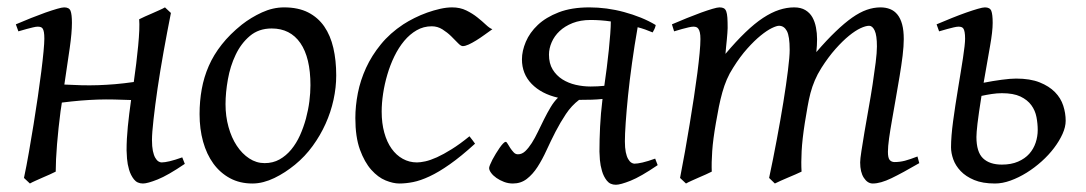

<svg xmlns="http://www.w3.org/2000/svg" viewBox="-20 -477 2940 520"><path d="M322.8 -69.8Q322.8 -100.6 326.2 -134.3Q329.6 -168 335 -206.1Q311 -207 289.1 -207.5Q267.1 -208 244.6 -207.3Q222.2 -206.5 198.5 -204.6Q174.8 -202.6 147.5 -199.2Q146.5 -193.4 145.8 -187.5Q145 -181.6 144 -175.8Q141.1 -153.8 138.7 -131.1Q136.2 -108.4 134.5 -86.9Q132.8 -65.4 131.8 -46.1Q130.9 -26.9 130.9 -12.2Q124.5 -8.8 115 -4.6Q105.5 -0.5 95.5 3.9Q85.4 8.3 76.2 12.5Q66.9 16.6 61 20L44.9 4.9Q51.8 -27.3 58.3 -64.9Q64.9 -102.5 71 -140.4Q77.1 -178.2 82.5 -215.1Q87.9 -252 91.8 -283Q95.7 -314 97.9 -337.4Q100.1 -360.8 100.1 -372.1Q100.1 -383.3 98.9 -389.9Q97.7 -396.5 95.5 -399.7Q93.3 -402.8 89.8 -403.8Q86.4 -404.8 82 -404.8Q77.6 -404.8 69.1 -402.8Q60.5 -400.9 51.8 -398.4Q41.5 -395.5 29.8 -392.1L22.9 -411.1Q43.5 -419.9 64.2 -428.2Q85 -436.5 103 -442.9Q121.1 -449.2 134.5 -453.1Q147.9 -457 153.8 -457Q167.5 -457 171.1 -447.5Q174.8 -438 174.8 -415Q174.8 -388.7 168.9 -347.2Q163.1 -305.7 154.3 -248Q179.2 -246.6 201.4 -246.1Q223.6 -245.6 245.8 -246.3Q268.1 -247.1 291.5 -249Q314.9 -251 342.3 -254.9Q345.7 -278.8 348.9 -304.4Q352.1 -330.1 354.2 -353Q356.4 -376 357.2 -394.8Q357.9 -413.6 356.9 -424.8Q363.3 -428.2 372.8 -432.4Q382.3 -436.5 392.3 -440.9Q402.3 -445.3 411.6 -449.5Q420.9 -453.6 426.8 -457L442.9 -441.9Q432.6 -390.1 423.1 -337.2Q413.6 -284.2 406.7 -237.3Q399.9 -190.4 395.8 -153.6Q391.6 -116.7 391.6 -97.7Q391.6 -80.1 394 -68.4Q396.5 -56.6 400.4 -49.8Q404.3 -43 408.9 -40Q413.6 -37.1 417.5 -37.1Q425.8 -37.1 439.5 -40.3Q453.1 -43.5 473.6 -50.8L480.5 -33.2Q434.6 -2 407 9Q379.4 20 367.2 20Q351.6 20 342.8 8.8Q334 -2.4 329.6 -17.3Q325.2 -32.2 324 -47.4Q322.8 -62.5 322.8 -69.8Z M820.8 -246.1Q820.8 -320.8 793.5 -360.4Q766.1 -399.9 715.8 -399.9Q680.7 -399.9 656.7 -379.6Q632.8 -359.4 618.2 -328.6Q603.5 -297.9 597.2 -262Q590.8 -226.1 590.8 -194.8Q590.8 -162.1 598.9 -133.1Q606.9 -104 621.3 -82.3Q635.7 -60.5 655 -47.9Q674.3 -35.2 696.8 -35.2Q719.2 -35.2 737.1 -45.2Q754.9 -55.2 768.8 -72Q782.7 -88.9 792.5 -110.6Q802.2 -132.3 808.6 -155.8Q814.9 -179.2 817.9 -202.6Q820.8 -226.1 820.8 -246.1ZM890.6 -272.9Q890.6 -240.2 883.3 -206.8Q876 -173.3 861.8 -141.8Q847.7 -110.4 826.9 -81.8Q806.2 -53.2 778.8 -30.8Q766.1 -20.5 752 -11.2Q737.8 -2 723.1 5.1Q708.5 12.2 693.4 16.1Q678.2 20 663.6 20Q629.4 20 602.8 5.6Q576.2 -8.8 557.9 -33.9Q539.6 -59.1 530 -93.5Q520.5 -127.9 520.5 -168Q520.5 -203.1 526.4 -235.6Q532.2 -268.1 545.4 -298.3Q558.6 -328.6 580.6 -356.4Q602.5 -384.3 634.8 -410.2Q659.7 -429.7 689.5 -443.4Q719.2 -457 749.5 -457Q787.6 -457 814.5 -443.4Q841.3 -429.7 858.2 -405.3Q875 -380.9 882.8 -347.2Q890.6 -313.5 890.6 -272.9Z M1313.5 -397.9Q1303.2 -390.6 1291.7 -382.3Q1280.3 -374 1269.5 -367.4Q1258.8 -360.8 1249.3 -356.4Q1239.7 -352.1 1233.4 -352.1Q1228 -352.1 1220.2 -360.4Q1212.4 -368.7 1201.9 -378.9Q1191.4 -389.2 1178.2 -397.5Q1165 -405.8 1149.4 -405.8Q1127 -405.8 1108.4 -395Q1089.8 -384.3 1074.7 -366.2Q1059.6 -348.1 1048.1 -324.5Q1036.6 -300.8 1029.1 -275.1Q1021.5 -249.5 1017.6 -223.6Q1013.7 -197.8 1013.7 -174.8Q1013.7 -143.1 1020.8 -117.7Q1027.8 -92.3 1040.5 -74.5Q1053.2 -56.6 1070.8 -46.9Q1088.4 -37.1 1109.4 -37.1Q1118.2 -37.1 1131.8 -40Q1145.5 -43 1163.3 -51Q1181.2 -59.1 1203.1 -72.8Q1225.1 -86.4 1251.5 -107.9Q1255.4 -102.5 1259.8 -97.2Q1264.2 -91.8 1266.6 -87.9Q1228.5 -53.2 1198.2 -32Q1168 -10.7 1143.3 0.7Q1118.7 12.2 1098.9 16.1Q1079.1 20 1061.5 20Q1044.9 20 1024.4 11.7Q1003.9 3.4 985.6 -17.1Q967.3 -37.6 954.8 -71.8Q942.4 -106 942.4 -157.2Q942.4 -189.9 949.2 -224.9Q956.1 -259.8 971.4 -293.2Q986.8 -326.7 1011.5 -356.9Q1036.1 -387.2 1072.3 -411.1Q1085.9 -419.9 1102.5 -428.2Q1119.1 -436.5 1137 -442.9Q1154.8 -449.2 1172.1 -453.1Q1189.5 -457 1204.6 -457Q1226.1 -457 1242.9 -448.7Q1259.8 -440.4 1272.9 -429.9Q1286.1 -419.4 1296.1 -409.9Q1306.2 -400.4 1313.5 -397.9Z M1616.7 -244.6Q1620.1 -268.1 1623.3 -293.2Q1626.5 -318.4 1628.9 -341.8Q1631.3 -365.2 1632.8 -385.5Q1634.3 -405.8 1634.3 -418.9Q1620.6 -420.9 1606.9 -421.9Q1593.3 -422.9 1579.6 -422.9Q1552.2 -422.9 1531 -414.6Q1509.8 -406.2 1495.6 -392.8Q1481.4 -379.4 1474.1 -362.5Q1466.8 -345.7 1466.8 -329.1Q1466.8 -305.2 1476.8 -288.8Q1486.8 -272.5 1502.9 -262.2Q1519 -252 1539.1 -247.3Q1559.1 -242.7 1579.6 -242.7Q1589.4 -242.7 1598.9 -243.2Q1608.4 -243.7 1616.7 -244.6ZM1747.6 -389.2Q1727.5 -397.9 1707 -403.3Q1698.2 -353.5 1691.7 -306.2Q1685.1 -258.8 1680.9 -217.8Q1676.8 -176.8 1674.6 -144.8Q1672.4 -112.8 1672.4 -94.2Q1672.4 -76.7 1674.8 -64.9Q1677.2 -53.2 1681.2 -46.4Q1685.1 -39.6 1689.7 -36.6Q1694.3 -33.7 1698.2 -33.7Q1706.5 -33.7 1720.2 -36.9Q1733.9 -40 1754.4 -47.4L1761.2 -29.8Q1715.3 1.5 1687.7 12.5Q1660.2 23.4 1647.9 23.4Q1632.3 23.4 1623.5 12.2Q1614.7 1 1610.4 -13.9Q1606 -28.8 1604.7 -43.9Q1603.5 -59.1 1603.5 -66.4Q1603.5 -98.1 1605.2 -133.5Q1606.9 -168.9 1611.8 -209Q1598.6 -207.5 1582.8 -207Q1566.9 -206.5 1548.3 -206.5Q1527.8 -190.9 1512.7 -168.2Q1497.6 -145.5 1484.6 -120.4Q1471.7 -95.2 1460.2 -70.1Q1448.7 -44.9 1435.8 -24.9Q1422.9 -4.9 1406.7 7.6Q1390.6 20 1369.1 20Q1356.4 20 1345 15.6Q1333.5 11.2 1324.5 4.9Q1315.4 -1.5 1310.1 -8.8Q1304.7 -16.1 1304.7 -22Q1304.7 -24.4 1307.1 -30.5Q1309.6 -36.6 1313.7 -44.7Q1317.9 -52.7 1323 -61Q1328.1 -69.3 1333 -76.4Q1337.9 -83.5 1342.3 -88.1Q1346.7 -92.8 1349.6 -92.8Q1352.1 -92.8 1355 -87.4Q1357.9 -82 1362.1 -75.9Q1366.2 -69.8 1371.1 -64.5Q1376 -59.1 1382.8 -59.1Q1393.6 -59.1 1402.6 -67.6Q1411.6 -76.2 1420.2 -89.6Q1428.7 -103 1436.8 -119.9Q1444.8 -136.7 1453.4 -153.8Q1461.9 -170.9 1471.2 -186.5Q1480.5 -202.1 1491.2 -212.4Q1446.3 -222.7 1419.9 -249.8Q1393.6 -276.9 1393.6 -316.4Q1393.6 -338.9 1404.1 -363.8Q1414.6 -388.7 1436.5 -409.4Q1458.5 -430.2 1493.2 -443.6Q1527.8 -457 1576.2 -457Q1599.1 -457 1623 -453.9Q1647 -450.7 1670.4 -444.3Q1693.8 -438 1715.6 -429.2Q1737.3 -420.4 1755.9 -409.2Q1754.9 -403.3 1752.4 -398.2Q1750 -393.1 1747.6 -389.2Z M2469.7 -35.2Q2424.3 -8.8 2394.5 5.6Q2364.7 20 2343.8 20Q2329.6 20 2319.6 4.6Q2309.6 -10.7 2309.6 -37.1Q2309.6 -45.9 2313 -67.9Q2316.4 -89.8 2321.3 -119.4Q2326.2 -148.9 2332.3 -182.6Q2338.4 -216.3 2343.3 -248.3Q2348.1 -280.3 2351.6 -307.6Q2355 -335 2355 -351.1Q2355 -381.3 2348.9 -394.3Q2342.8 -407.2 2334 -407.2Q2324.7 -407.2 2310.5 -400.6Q2296.4 -394 2279.3 -380.1Q2262.2 -366.2 2242.9 -344.5Q2223.6 -322.8 2204.6 -293Q2193.8 -275.9 2186.8 -259.3Q2179.7 -242.7 2175 -224.9Q2170.4 -207 2167 -187.3Q2163.6 -167.5 2159.7 -144Q2152.8 -99.6 2151.1 -67.9Q2149.4 -36.1 2150.9 -12.2Q2144 -8.8 2134.3 -4.6Q2124.5 -0.5 2114.3 3.9Q2104 8.3 2094.5 12.5Q2085 16.6 2078.6 20L2063 4.9Q2073.7 -44.9 2083.7 -98.6Q2093.8 -152.3 2101.6 -200.4Q2109.4 -248.5 2114 -286.1Q2118.7 -323.7 2118.7 -341.8Q2118.7 -378.9 2111.1 -393.1Q2103.5 -407.2 2089.8 -407.2Q2083.5 -407.2 2070.3 -400.9Q2057.1 -394.5 2040 -380.6Q2022.9 -366.7 2003.7 -345.2Q1984.4 -323.7 1965.8 -293.9Q1955.6 -278.3 1948.5 -261.7Q1941.4 -245.1 1936.3 -226.8Q1931.2 -208.5 1927 -188Q1922.9 -167.5 1918.9 -144Q1911.1 -99.6 1908.9 -67.6Q1906.7 -35.6 1907.7 -12.2Q1901.4 -8.8 1891.8 -4.6Q1882.3 -0.5 1872.3 3.9Q1862.3 8.3 1853 12.5Q1843.8 16.6 1837.9 20L1821.8 4.9Q1828.6 -29.3 1835.2 -66.7Q1841.8 -104 1847.9 -141.1Q1854 -178.2 1859.4 -213.6Q1864.7 -249 1868.7 -279.3Q1872.6 -309.6 1874.8 -333.3Q1877 -356.9 1877 -371.1Q1877 -382.3 1875.5 -388.9Q1874 -395.5 1871.3 -399.2Q1868.7 -402.8 1865.2 -403.8Q1861.8 -404.8 1857.9 -404.8Q1853 -404.8 1844.5 -402.8Q1835.9 -400.9 1827.1 -398.4Q1816.9 -395.5 1805.7 -392.1L1799.8 -411.1Q1820.3 -419.9 1840.8 -428.2Q1861.3 -436.5 1878.9 -442.9Q1896.5 -449.2 1909.7 -453.1Q1922.9 -457 1928.7 -457Q1936 -457 1940.4 -454.6Q1944.8 -452.1 1947 -446Q1949.2 -439.9 1950 -429Q1950.7 -418 1950.7 -400.9Q1950.7 -395.5 1950 -387.5Q1949.2 -379.4 1948.5 -369.9Q1947.8 -360.4 1946.5 -350.1Q1945.3 -339.8 1944.8 -331.1Q1973.6 -365.2 1998.8 -389.4Q2023.9 -413.6 2046.6 -428.5Q2069.3 -443.4 2090.1 -450.2Q2110.8 -457 2130.9 -457Q2148.9 -457 2161.1 -449.7Q2173.3 -442.4 2180.2 -430.2Q2187 -418 2189.9 -402.6Q2192.9 -387.2 2192.9 -371.1Q2192.9 -361.8 2192.4 -354.2Q2191.9 -346.7 2190.9 -335.9Q2219.2 -368.7 2243.2 -391.6Q2267.1 -414.6 2287.8 -429.2Q2308.6 -443.8 2327.4 -450.4Q2346.2 -457 2364.7 -457Q2378.9 -457 2390.6 -452.4Q2402.3 -447.8 2410.6 -437.5Q2418.9 -427.2 2423.3 -410.9Q2427.7 -394.5 2427.7 -371.1Q2427.7 -352.5 2424.6 -326.4Q2421.4 -300.3 2416.5 -271Q2411.6 -241.7 2406.2 -210.9Q2400.9 -180.2 2396 -152.6Q2391.1 -125 2387.9 -102.3Q2384.8 -79.6 2384.8 -65.9Q2384.8 -49.3 2389.6 -43.7Q2394.5 -38.1 2402.8 -38.1Q2417 -38.1 2430.9 -41.7Q2444.8 -45.4 2464.8 -53.2Z M2693.4 -224.6Q2680.2 -224.6 2665.8 -222.4Q2651.4 -220.2 2638.2 -217.3Q2634.3 -192.4 2631.6 -174.1Q2628.9 -155.8 2627.4 -142.6Q2626 -129.4 2625.2 -120.6Q2624.5 -111.8 2624.5 -106Q2624.5 -65.4 2642.3 -48.3Q2660.2 -31.2 2693.4 -31.2Q2718.8 -31.2 2737.3 -39.3Q2755.9 -47.4 2767.6 -60.5Q2779.3 -73.7 2784.9 -90.6Q2790.5 -107.4 2790.5 -125Q2790.5 -142.1 2787.1 -159.9Q2783.7 -177.7 2773.2 -192.1Q2762.7 -206.5 2743.7 -215.6Q2724.6 -224.6 2693.4 -224.6ZM2593.8 -372.1Q2593.8 -383.3 2592.5 -389.9Q2591.3 -396.5 2589.1 -399.7Q2586.9 -402.8 2583.5 -403.8Q2580.1 -404.8 2575.7 -404.8Q2571.3 -404.8 2562.7 -402.8Q2554.2 -400.9 2545.4 -398.4Q2535.2 -395.5 2523.4 -392.1L2516.6 -411.1Q2537.1 -419.9 2557.9 -428.2Q2578.6 -436.5 2596.7 -442.9Q2614.7 -449.2 2628.2 -453.1Q2641.6 -457 2647.5 -457Q2661.1 -457 2664.8 -447.5Q2668.5 -438 2668.5 -415Q2668.5 -392.1 2661.4 -352.3Q2654.3 -312.5 2644 -252.9Q2668.9 -257.8 2692.9 -261Q2716.8 -264.2 2731.9 -264.2Q2770 -264.2 2795.7 -253.9Q2821.3 -243.7 2837.2 -227.5Q2853 -211.4 2859.6 -190.9Q2866.2 -170.4 2866.2 -149.9Q2866.2 -133.3 2857.7 -114.3Q2849.1 -95.2 2834.7 -76.2Q2820.3 -57.1 2801 -39.8Q2781.7 -22.5 2760.5 -9.3Q2739.3 3.9 2717 12Q2694.8 20 2674.8 20Q2641.1 20 2618.4 10.5Q2595.7 1 2581.8 -13.7Q2567.9 -28.3 2561.8 -45.4Q2555.7 -62.5 2555.7 -78.1Q2555.7 -106.9 2561.3 -148.7Q2566.9 -190.4 2575.2 -240.2Q2578.6 -261.2 2582 -281.7Q2585.4 -302.2 2588.1 -320.1Q2590.8 -337.9 2592.3 -351.3Q2593.8 -364.7 2593.8 -372.1Z"/></svg>

Font: Gentium Plus
Style: Italic
Weight: 400
Italic angle: -8°
Designer: J. Victor Gaultney, Annie Olsen, Iska Routamaa
Foundry: SIL International
Version: Version 1.510